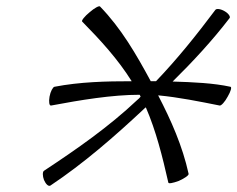

<svg xmlns="http://www.w3.org/2000/svg" viewBox="-20 -579 771 624"><path d="M146 -236C242 -254 344 -271 434 -271C435 -269 436 -267 437 -265C434 -261 430 -257 426 -254C334 -167 229 -94 123 -24C118 -21 118 -7 123 6C129 20 138 28 144 24C252 -48 353 -136 449 -226C451 -228 452 -229 454 -230C487 -154 508 -70 527 14C527 19 542 16 561 9C579 1 594 -9 593 -14C573 -105 536 -188 494 -269H495C560 -263 629 -249 694 -236C699 -235 711 -248 720 -265C730 -282 734 -296 729 -297C674 -309 608 -312 541 -314C607 -379 670 -447 726 -520C730 -524 723 -535 711 -542C698 -550 684 -552 680 -547C620 -467 557 -388 487 -315C481 -315 476 -315 470 -315C423 -402 374 -487 305 -558C302 -561 287 -553 271 -539C255 -526 244 -512 247 -509C306 -449 363 -387 408 -315C325 -315 240 -313 157 -297C152 -296 144 -282 141 -265C138 -248 140 -235 146 -236Z"/></svg>

Font: Nupuram ExtraLight Oblique
Style: Regular
Weight: 200
Designer: Santhosh Thottingal (santhosh.thottingal@gmail.com)
Foundry: SMC
Version: Version 1.000